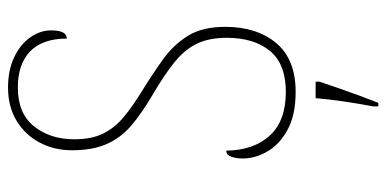

<svg xmlns="http://www.w3.org/2000/svg" viewBox="-268 -496 985 490"><g transform="rotate(-90 225.0 -251.5)"><path d="M235 10Q176 10 138.5 -10.5Q101 -31 83 -62Q65 -93 65 -125Q65 -141 69.5 -154Q74 -167 85 -167Q86 -97 123.5 -56Q161 -15 235 -15Q306 -15 339.5 -55.5Q373 -96 373 -166Q373 -210 358.5 -241Q344 -272 311.5 -298.5Q279 -325 226 -356Q180 -383 149 -409.5Q118 -436 102 -472Q86 -508 86 -561Q86 -606 105.5 -643Q125 -680 161 -702Q197 -724 246 -724Q290 -724 323 -708.5Q356 -693 374 -667.5Q392 -642 392 -614Q392 -574 371 -574Q371 -636 338.5 -667.5Q306 -699 246 -699Q180 -699 147 -657.5Q114 -616 114 -555Q114 -511 128.5 -481.5Q143 -452 170.5 -429Q198 -406 239 -381Q281 -355 318 -328.5Q355 -302 378 -265Q401 -228 401 -170Q401 -89 359.5 -39.5Q318 10 235 10ZM198 208Q205 171 210.5 133.5Q216 96 219 61H261V71Q254 92 244.5 119.5Q235 147 225 174Q215 201 207 221H198Z"/></g></svg>

Font: Noto Serif Tamil SemiCondensed Thin
Style: Italic
Weight: 100
Width: 4
Italic angle: -12°
Designer: Indian Type Foundry, Tom Grace, and the Monotype Design Team
Foundry: Monotype Imaging Inc.
Version: Version 2.003; ttfautohint (v1.8.4.7-5d5b)